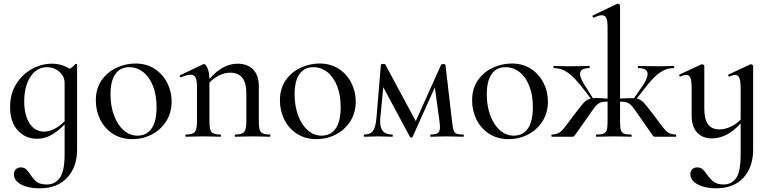

<svg xmlns="http://www.w3.org/2000/svg" viewBox="-20 -745 4195 1046"><path d="M393 -397Q395 -397 397.5 -395.5Q400 -394 400 -393V70Q400 165 346 223Q292 281 196 281Q134 281 95 260Q56 239 56 205Q56 186 67 176.5Q78 167 93 167Q111 167 121.5 176.5Q132 186 145 205Q162 232 180.5 246Q199 260 236 260Q279 260 305.5 224.5Q332 189 332 94V-67Q297 -31 260.5 -10Q224 11 181 11Q119 11 77 -34.5Q35 -80 35 -162Q35 -234 68.5 -287.5Q102 -341 154.5 -369.5Q207 -398 262 -398Q317 -398 359 -370Q377 -379 390 -396Q391 -397 393 -397ZM332 -84V-292Q332 -329 303.5 -354Q275 -379 236 -379Q180 -379 146 -327Q112 -275 112 -193Q112 -118 141 -73Q170 -28 220 -28Q274 -28 332 -84Z M502 -198Q502 -263 534 -308.5Q566 -354 616 -376.5Q666 -399 718 -399Q778 -399 822.5 -370Q867 -341 891 -293.5Q915 -246 915 -192Q915 -131 885.5 -84.5Q856 -38 807 -12.5Q758 13 701 13Q641 13 596 -15.5Q551 -44 526.5 -92.5Q502 -141 502 -198ZM833 -162Q833 -227 813.5 -276.5Q794 -326 760 -352.5Q726 -379 684 -379Q635 -379 608.5 -341.5Q582 -304 582 -231Q582 -168 601 -116.5Q620 -65 653.5 -35.5Q687 -6 729 -6Q779 -6 806 -45Q833 -84 833 -162Z M1450 0Q1426 0 1411 -1L1356 -2L1300 -1Q1286 0 1261 0Q1259 0 1259 -6Q1259 -12 1261 -12Q1298 -12 1310 -26Q1322 -40 1322 -81V-237Q1322 -294 1300 -321.5Q1278 -349 1233 -349Q1204 -349 1174.5 -334.5Q1145 -320 1121 -295V-81Q1121 -39 1132.5 -25.5Q1144 -12 1181 -12Q1184 -12 1184 -6Q1184 0 1181 0Q1157 0 1142 -1L1087 -2L1031 -1Q1017 0 992 0Q990 0 990 -6Q990 -12 992 -12Q1029 -12 1041 -26Q1053 -40 1053 -81V-275Q1053 -308 1045 -323Q1037 -338 1018 -338Q1000 -338 966 -324H964Q961 -324 959.5 -329Q958 -334 961 -335L1085 -394Q1089 -396 1091 -396Q1101 -396 1110.5 -373.5Q1120 -351 1121 -315Q1193 -398 1274 -398Q1329 -398 1359.5 -366Q1390 -334 1390 -276V-81Q1390 -39 1401.5 -25.5Q1413 -12 1450 -12Q1453 -12 1453 -6Q1453 0 1450 0Z M1505 -198Q1505 -263 1537 -308.5Q1569 -354 1619 -376.5Q1669 -399 1721 -399Q1781 -399 1825.5 -370Q1870 -341 1894 -293.5Q1918 -246 1918 -192Q1918 -131 1888.5 -84.5Q1859 -38 1810 -12.5Q1761 13 1704 13Q1644 13 1599 -15.5Q1554 -44 1529.5 -92.5Q1505 -141 1505 -198ZM1836 -162Q1836 -227 1816.5 -276.5Q1797 -326 1763 -352.5Q1729 -379 1687 -379Q1638 -379 1611.5 -341.5Q1585 -304 1585 -231Q1585 -168 1604 -116.5Q1623 -65 1656.5 -35.5Q1690 -6 1732 -6Q1782 -6 1809 -45Q1836 -84 1836 -162Z M2504 0Q2477 0 2462 -1L2410 -2L2361 -1Q2348 0 2326 0Q2324 0 2324 -6Q2324 -12 2326 -12Q2354 -12 2365.5 -20.5Q2377 -29 2377 -55Q2377 -61 2375 -79L2349 -269L2228 0Q2227 4 2221 4Q2214 4 2213 0L2068 -270L2052 -104Q2051 -96 2051 -83Q2051 -46 2067.5 -29Q2084 -12 2117 -12Q2120 -12 2120 -6Q2120 0 2117 0Q2095 0 2083 -1L2041 -2L1999 -1Q1987 0 1965 0Q1962 0 1962 -6Q1962 -12 1965 -12Q1998 -12 2012.5 -33Q2027 -54 2031 -104L2055 -391Q2055 -394 2059.5 -395.5Q2064 -397 2069 -397Q2076 -397 2079 -394L2245 -85L2383 -392Q2386 -396 2393 -396Q2407 -396 2407 -390L2443 -81Q2447 -48 2451 -35Q2455 -22 2466.5 -17Q2478 -12 2504 -12Q2507 -12 2507 -6Q2507 0 2504 0Z M2552 -198Q2552 -263 2584 -308.5Q2616 -354 2666 -376.5Q2716 -399 2768 -399Q2828 -399 2872.5 -370Q2917 -341 2941 -293.5Q2965 -246 2965 -192Q2965 -131 2935.5 -84.5Q2906 -38 2857 -12.5Q2808 13 2751 13Q2691 13 2646 -15.5Q2601 -44 2576.5 -92.5Q2552 -141 2552 -198ZM2883 -162Q2883 -227 2863.5 -276.5Q2844 -326 2810 -352.5Q2776 -379 2734 -379Q2685 -379 2658.5 -341.5Q2632 -304 2632 -231Q2632 -168 2651 -116.5Q2670 -65 2703.5 -35.5Q2737 -6 2779 -6Q2829 -6 2856 -45Q2883 -84 2883 -162Z M3662 0H3550Q3542 0 3539 -3Q3536 -6 3519.5 -30.5Q3503 -55 3474 -96Q3439 -147 3426 -163Q3413 -179 3398.5 -185.5Q3384 -192 3358 -191V-81Q3358 -51 3362.5 -36.5Q3367 -22 3379.5 -17Q3392 -12 3419 -12Q3421 -12 3421 -6Q3421 0 3419 0Q3392 0 3377 -1L3324 -2L3271 -1Q3256 0 3229 0Q3227 0 3227 -6Q3227 -12 3229 -12Q3256 -12 3268.5 -17Q3281 -22 3285.5 -36.5Q3290 -51 3290 -81V-191Q3263 -192 3249 -185.5Q3235 -179 3221.5 -162.5Q3208 -146 3174 -96L3127 -29Q3111 -7 3108 -3.5Q3105 0 3097 0H2986Q2984 0 2984 -6Q2984 -12 2986 -12Q3017 -13 3033.5 -27Q3050 -41 3076 -77L3105 -116Q3145 -169 3161 -186Q3177 -203 3199 -208L3153 -267Q3109 -324 3074 -349Q3039 -374 2998 -374Q2995 -374 2995 -380Q2995 -386 2998 -386Q3015 -386 3025 -385L3075 -384L3153 -385Q3167 -386 3191 -386Q3193 -386 3193 -380Q3193 -374 3191 -374Q3140 -374 3140 -342Q3140 -317 3173 -269L3210 -210Q3216 -211 3228 -211L3259 -210Q3277 -208 3290 -208V-595Q3290 -631 3283 -646.5Q3276 -662 3259 -662Q3242 -662 3216 -649H3215Q3211 -649 3208.5 -654Q3206 -659 3210 -661L3344 -725H3346Q3350 -725 3354 -721.5Q3358 -718 3358 -715V-208Q3412 -211 3434 -210L3475 -269Q3508 -315 3508 -342Q3508 -374 3457 -374Q3455 -374 3455 -380Q3455 -386 3457 -386Q3481 -386 3495 -385L3573 -384L3623 -385Q3633 -386 3651 -386Q3653 -386 3653 -380Q3653 -374 3651 -374Q3609 -374 3574 -349Q3539 -324 3495 -267L3449 -208Q3471 -203 3487 -186Q3503 -169 3543 -116L3572 -77Q3598 -41 3614.5 -27Q3631 -13 3662 -12Q3664 -12 3664 -6Q3664 0 3662 0Z M4083 -386V70Q4083 165 4030.5 223Q3978 281 3879 281Q3821 281 3781 259.5Q3741 238 3741 203Q3741 186 3751.5 176.5Q3762 167 3779 167Q3796 167 3807 176.5Q3818 186 3831 205Q3849 231 3868.5 245.5Q3888 260 3923 260Q3966 260 3990.5 225Q4015 190 4015 94V-73Q3942 9 3858 9Q3807 9 3777.5 -23.5Q3748 -56 3748 -114V-265Q3748 -303 3741.5 -320Q3735 -337 3719 -337Q3706 -337 3687 -328H3685Q3682 -328 3680.5 -333Q3679 -338 3682 -339L3801 -394L3805 -395Q3808 -395 3812.5 -392Q3817 -389 3817 -386V-153Q3817 -95 3837.5 -67.5Q3858 -40 3900 -40Q3929 -40 3959.5 -54Q3990 -68 4015 -93V-265Q4015 -303 4008 -320Q4001 -337 3985 -337Q3974 -337 3954 -328H3952Q3949 -328 3947.5 -333Q3946 -338 3949 -339L4067 -394L4071 -395Q4075 -395 4079 -392Q4083 -389 4083 -386Z"/></svg>

Font: Cormorant Infant Medium
Style: Regular
Weight: 500
Designer: Christian Thalmann (Catharsis Fonts)
Version: Version 3.000